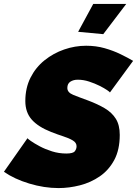

<svg xmlns="http://www.w3.org/2000/svg" viewBox="-53 -949 698 978"><path d="M245 9Q172 9 96 -14Q20 -37 -33 -74L87 -245Q87 -245 87 -245Q87 -243 104 -231Q121 -219 149 -204Q177 -189 212 -178Q247 -167 285 -167Q319 -167 328 -178.5Q337 -190 337 -204Q337 -222 318 -233.5Q299 -245 269.5 -254.5Q240 -264 207 -277Q141 -303 108.5 -340Q76 -377 76 -434Q76 -501 102.5 -553.5Q129 -606 174 -642Q219 -678 274 -697Q329 -716 386 -716Q436 -716 480 -703.5Q524 -691 561 -673Q598 -655 625 -639L507 -478Q507 -478 507 -478Q507 -480 492.5 -490Q478 -500 454 -512Q430 -524 401 -533.5Q372 -543 343 -543Q321 -543 305.5 -533Q290 -523 290 -501Q290 -478 319.5 -466Q349 -454 396 -437Q444 -419 480.5 -397.5Q517 -376 537 -344Q557 -312 557 -262Q557 -186 529 -134Q501 -82 455 -50.5Q409 -19 354 -5Q299 9 245 9ZM473 -775 345 -787 422 -929H590Z"/></svg>

Font: Raleway Black
Style: Italic
Weight: 900
Italic angle: -12°
Designer: Matt McInerney, Pablo Impallari, Rodrigo Fuenzalida
Foundry: Matt McInerney, Pablo Impallari, Rodrigo Fuenzalida
Version: Version 4.101;RELEASE